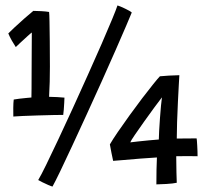

<svg xmlns="http://www.w3.org/2000/svg" viewBox="-20 -675 806 706"><path d="M160.5 -319Q172.5 -319 190 -318Q207.5 -317 217 -316Q217 -310 216.2 -297.2Q215.5 -284.5 214.5 -271.5Q213.5 -258.5 212.5 -252.5Q201.5 -252.5 175.2 -252Q149 -251.5 118.5 -250.5Q88 -249.5 63 -248.5Q38 -247.5 29 -246.5Q28.5 -259 28.8 -278.2Q29 -297.5 30.5 -309Q37.5 -310.5 50.8 -312Q64 -313.5 77 -314.8Q90 -316 95.5 -316.5Q96 -325 96 -348.5Q96 -372 96.2 -403Q96.5 -434 96.5 -465.2Q96.5 -496.5 96.8 -521Q97 -545.5 97 -555.5Q92.5 -552.5 80.2 -541.2Q68 -530 55.5 -518.5Q43 -507 38 -502Q31 -512.5 23.2 -526.2Q15.5 -540 10.5 -552Q16 -558 33.2 -574Q50.5 -590 70.2 -607.5Q90 -625 102.5 -635Q113 -635 131.5 -634Q150 -633 160.5 -631Q161.5 -625 162 -596.2Q162.5 -567.5 163 -524Q163.5 -480.5 163.5 -430Q163.5 -403 162.8 -374.2Q162 -345.5 160.5 -319ZM412 -655Q422 -652 440.2 -643.2Q458.5 -634.5 464.5 -629Q459.5 -616.5 443.8 -579.8Q428 -543 405 -490.5Q382 -438 354.8 -377.5Q327.5 -317 299.5 -255.8Q271.5 -194.5 246.2 -140.2Q221 -86 201.8 -46Q182.5 -6 173 11Q168.5 10 157 5Q145.5 0 134.5 -5.5Q123.5 -11 120.5 -13Q130.5 -29.5 149.8 -69Q169 -108.5 194.5 -162.5Q220 -216.5 248 -277.8Q276 -339 303.2 -399.8Q330.5 -460.5 353.5 -513.2Q376.5 -566 392 -603.5Q407.5 -641 412 -655ZM706.5 -100.5Q695 -101 670.5 -101Q646 -101 628 -100.5Q628 -68.5 628.8 -41.2Q629.5 -14 630 -3Q617 0 591.5 1.5Q566 3 555 3Q555 -20.5 555.5 -51.2Q556 -82 557 -96Q530 -94.5 495.8 -91.8Q461.5 -89 433.2 -86.5Q405 -84 396 -83.5Q393 -96.5 389.8 -113.2Q386.5 -130 384 -144Q394 -161.5 413.5 -190Q433 -218.5 456.5 -251Q480 -283.5 503 -313.8Q526 -344 543.8 -366Q561.5 -388 568 -394.5Q577 -395.5 601.2 -397Q625.5 -398.5 639.5 -398.5Q639 -390.5 637.5 -363.5Q636 -336.5 634.2 -300Q632.5 -263.5 631.2 -227.2Q630 -191 630 -165.5Q642 -165.5 657.8 -165.8Q673.5 -166 686.5 -166Q699.5 -166 703 -166Q704 -162 705.2 -139.8Q706.5 -117.5 706.5 -100.5ZM575.5 -317Q566 -305 548 -280.5Q530 -256 510.2 -228.2Q490.5 -200.5 475.8 -179Q461 -157.5 459 -151.5Q467.5 -152.5 487 -154.8Q506.5 -157 528.2 -159Q550 -161 564 -162Q564 -172.5 565.2 -194Q566.5 -215.5 568.2 -240.5Q570 -265.5 572 -286.5Q574 -307.5 575.5 -317Z"/></svg>

Font: Grandstander
Style: Regular
Weight: 400
Designer: Tyler Finck
Foundry: Etcetera Type Co
Version: Version 1.200; ttfautohint (v1.8.3)